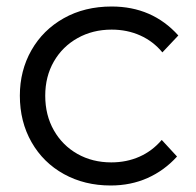

<svg xmlns="http://www.w3.org/2000/svg" viewBox="-20 -559 601 590"><path d="M41 -265Q41 -342 76.5 -404.5Q112 -467 176 -503Q240 -539 323 -539Q448 -539 528 -450L479 -398Q451 -432 411 -450Q371 -468 323 -468Q265 -468 218.5 -442Q172 -416 145.5 -370Q119 -324 119 -265Q119 -205 145.5 -158.5Q172 -112 218 -86Q264 -60 322 -60Q369 -60 408.5 -77.5Q448 -95 477 -129L524 -78Q485 -35 433.5 -12Q382 11 320 11Q240 11 176.5 -24Q113 -59 77 -122Q41 -185 41 -265Z"/></svg>

Font: Lexend HM
Style: Regular
Weight: 400
Designer: Bonnie Shaver-Troup, Thomas Jockin, Octavio Pardo
Foundry: Lexend
Version: Version 1.091